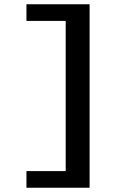

<svg xmlns="http://www.w3.org/2000/svg" viewBox="-20 -728 640 900"><path d="M104 152V74H288V-630H104V-708H400V152Z"/></svg>

Font: Source Code Pro ExtraLight
Style: Bold
Weight: 700
Monospace: yes
Version: Version 1.018;hotconv 1.0.116;makeotfexe 2.5.65601